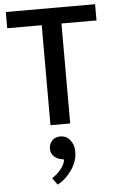

<svg xmlns="http://www.w3.org/2000/svg" viewBox="-62 -672 627 1037"><g transform="rotate(-5 251.5 -153.5)"><path d="M494 -630V-542H304V0H197V-542H10V-630ZM236 187Q218 184 200.5 168.5Q183 153 183 126Q183 101 199.5 83Q216 65 245 65Q257 65 270 70Q283 75 293.5 86Q304 97 311 114Q318 131 318 156Q318 181 309.5 205.5Q301 230 286 252Q271 274 251 292.5Q231 311 208 323L181 286Q208 269 229.5 243Q251 217 254 191Z"/></g></svg>

Font: Mukta Vaani Medium
Style: Regular
Weight: 500
Designer: Noopur Datye, Girish Dalvi, Yashodeep Gholap, Pallavi Karambelkar
Foundry: Ek Type
Version: Version 2.538;PS 1.000;hotconv 16.6.51;makeotf.lib2.5.65220;